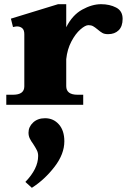

<svg xmlns="http://www.w3.org/2000/svg" viewBox="-20 -500 611 916"><path d="M565 -410Q565 -374 546 -355.5Q527 -337 496 -337Q479 -337 469 -342.5Q459 -348 445 -360Q433 -370 424 -375Q415 -380 402 -380Q387 -380 363.5 -359.5Q340 -339 320.5 -302Q301 -265 296 -218V-89Q296 -48 350 -48H377V0H10V-48H42Q96 -48 96 -88V-337Q96 -357 86 -365.5Q76 -374 61 -374Q56 -374 42 -371L32 -411L257 -480H296V-370Q325 -428 372 -454Q419 -480 462 -480Q503 -480 534 -464Q565 -448 565 -410ZM287 174Q287 235 240 296Q193 357 132 396L101 368Q162 305 162 244Q162 229 156 217Q150 205 139 188Q128 173 122 160.5Q116 148 116 133Q116 105 138 84.5Q160 64 195 64Q235 64 261 93.5Q287 123 287 174Z"/></svg>

Font: Taviraj Black
Style: Regular
Weight: 900
Designer: Katatrad Team
Foundry: CadsonDemak
Version: Version 1.001